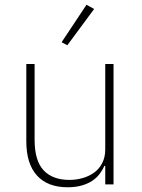

<svg xmlns="http://www.w3.org/2000/svg" viewBox="-20 -778 599 810"><path d="M424 -78H420Q413 -61 400.5 -44.5Q388 -28 369.5 -15.5Q351 -3 325 4.5Q299 12 265 12Q181 12 136 -37.5Q91 -87 91 -182V-508H126V-188Q126 -100 164 -59.5Q202 -19 273 -19Q302 -19 329.5 -27Q357 -35 378 -50.5Q399 -66 411.5 -90.5Q424 -115 424 -148V-508H459V0H424ZM264 -587 240 -600 345 -758 377 -740Z"/></svg>

Font: IBM Plex Sans Hebrew ExtLt
Style: Regular
Weight: 200
Designer: Mike Abbink, Paul van der Laan, Pieter van Rosmalen, Yanek Iontef
Foundry: Bold Monday
Version: Version 1.3